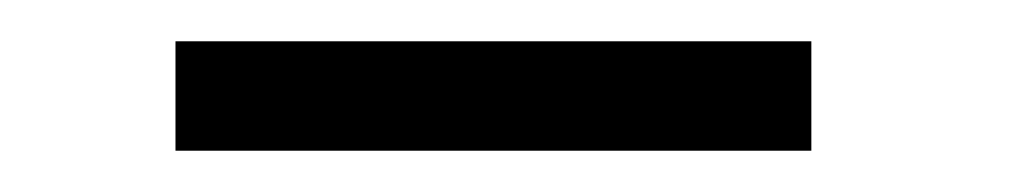

<svg xmlns="http://www.w3.org/2000/svg" viewBox="-20 -723 500 93"><path d="M65 -703H373V-650H65Z"/></svg>

Font: Plata Sans Light
Style: Regular
Weight: 300
Designer: Pablo Impallari, Andres Torresi, & Cristiano Sobral
Foundry: Pablo Impallari, Andres Torresi, & Cristiano Sobral
Version: Version 1.00;December 28, 2019;FontCreator 12.0.0.2547 64-bi